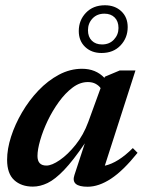

<svg xmlns="http://www.w3.org/2000/svg" viewBox="-20 -698 554 730"><path d="M263 -32.5 302.5 -153Q258 -87.5 223.8 -51.8Q189.5 -16 161 -2.2Q132.5 11.5 105 11.5Q61 11.5 34 -13.2Q7 -38 7 -90.5Q7 -131.5 22 -178.2Q37 -225 63.8 -270.8Q90.5 -316.5 126.2 -354Q162 -391.5 204.2 -414Q246.5 -436.5 292 -436.5Q344 -436.5 377 -402L379 -406.5L435 -430H495L378.5 -68Q429 -79 485 -135L503 -117Q448.5 -49 402 -18.5Q355.5 12 313 12Q248 12 263 -32.5ZM122.5 -105Q122.5 -68.5 156.5 -68.5Q177 -68.5 207.5 -89.5Q238 -110.5 267.8 -147.8Q297.5 -185 315.5 -234L362.5 -363Q356 -372.5 343.8 -379.2Q331.5 -386 314 -386Q284 -386 256 -365Q228 -344 203.8 -310.5Q179.5 -277 161.2 -238.8Q143 -200.5 132.8 -164.8Q122.5 -129 122.5 -105ZM379 -678Q417 -678 441.2 -655.2Q465.5 -632.5 465.5 -595Q465.5 -554 438.2 -525.2Q411 -496.5 366 -496.5Q328 -496.5 303.8 -519.5Q279.5 -542.5 279.5 -580Q279.5 -621 306.8 -649.5Q334 -678 379 -678ZM368 -529Q396 -529 413.2 -547.5Q430.5 -566 430.5 -591.5Q430.5 -617 416 -631.5Q401.5 -646 377 -646Q349 -646 331.8 -627.8Q314.5 -609.5 314.5 -583Q314.5 -558 329 -543.5Q343.5 -529 368 -529Z"/></svg>

Font: Newsreader 16pt SemiBold
Style: Italic
Weight: 600
Italic angle: -17°
Designer: Hugues Gentile
Foundry: Production Type
Version: Version 1.003; ttfautohint (v1.8.3)